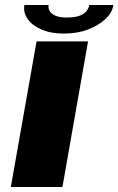

<svg xmlns="http://www.w3.org/2000/svg" viewBox="-20 -752 476 772"><path d="M23.5 0H231L334 -585.5H127ZM236 -617Q291.5 -617 334.2 -633.5Q377 -650 404.2 -675.8Q431.5 -701.5 436 -732H339Q336.5 -718 326.8 -706.2Q317 -694.5 297.8 -688Q278.5 -681.5 247.5 -681.5Q220.5 -681.5 203.8 -688.5Q187 -695.5 180 -706.8Q173 -718 175.5 -732H78Q73 -701.5 91 -675.8Q109 -650 146.5 -633.5Q184 -617 236 -617Z"/></svg>

Font: Anybody ExtraExpanded
Style: Bold Italic
Weight: 700
Width: 8
Italic angle: -10°
Version: Version 1.113;gftools[0.9.25]